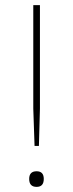

<svg xmlns="http://www.w3.org/2000/svg" viewBox="-20 -720 285 750"><path d="M110 -700H136V-296L132 -150H115L110 -296ZM94 -21Q94 -51 123 -51Q151 -51 151 -21Q151 10 123 10Q94 10 94 -21Z"/></svg>

Font: Haskoy Thin
Style: Regular
Weight: 100
Designer: Ertekin Erdin
Foundry: Ertekin Erdin
Version: Version 2.000; ttfautohint (v1.8.4.7-5d5b)